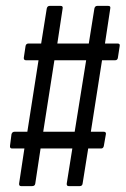

<svg xmlns="http://www.w3.org/2000/svg" viewBox="-20 -633 427 653"><path d="M52 0Q44 0 45 -9L63 -128H21Q13 -128 14 -137L19 -176Q21 -185 30 -185H73L111 -428H69Q60 -428 61 -437L67 -477Q69 -485 77 -485H120L139 -604Q141 -613 149 -613H186Q195 -613 193 -604L175 -485H282L301 -604Q303 -613 311 -613H348Q357 -613 355 -604L337 -485H380Q389 -485 387 -476L381 -437Q380 -428 371 -428H327L289 -185H332Q342 -185 340 -176L333 -136Q331 -128 324 -128H280L261 -9Q260 0 251 0H214Q206 0 207 -9L226 -128H118L100 -9Q99 0 89 0ZM127 -185H234L273 -428H165Z"/></svg>

Font: Sofia Sans Extra Condensed
Style: Italic
Weight: 400
Italic angle: -9°
Designer: Botio Nikoltchev, Ani Petrova
Foundry: lettersoup
Version: Version 4.101; ttfautohint (v1.8.4.7-5d5b)